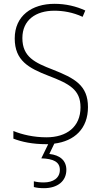

<svg xmlns="http://www.w3.org/2000/svg" viewBox="-20 -744 529 1004"><path d="M327 144C327 96 294 67 238 61L264 7C369 -6 440 -71 440 -184C440 -298 370 -335 256 -380C163 -416 97 -446 97 -545C97 -639 167 -688 264 -688C309 -688 360 -680 412 -656L426 -689C379 -711 324 -724 265 -724C146 -724 57 -661 57 -543C57 -427 130 -388 233 -348C343 -306 401 -275 401 -183C401 -80 328 -26 223 -26C157 -26 96 -40 50 -59V-19C94 -2 150 10 222 10C225 10 228 10 232 10L196 84C258 86 293 102 293 144C293 187 258 210 209 210C189 210 172 208 157 204V234C171 238 189 240 210 240C281 240 327 203 327 144Z"/></svg>

Font: Noto Sans Devanagari SemiCondensed ExtraLight
Style: Regular
Weight: 200
Width: 4
Designer: Jelle Bosma - Monotype Design Team
Foundry: Monotype Imaging Inc.
Version: Version 2.004